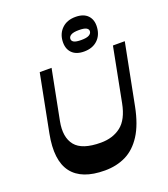

<svg xmlns="http://www.w3.org/2000/svg" viewBox="-174 -1109 1090 1245"><g transform="rotate(-20 370.5 -486.5)"><path d="M334 14Q174.3 14 108.5 -72.6Q42.8 -159.3 76.8 -335L153.8 -730H235.5L168.5 -387Q148 -281 195 -222.7Q242 -164.5 371.2 -164.5Q454.2 -164.5 510.2 -208.2Q566.3 -252 586.8 -357.7L659 -730H740.7L658.7 -310.5Q635.5 -192 589.6 -120.6Q543.7 -49.2 479.4 -17.6Q415 14 334 14ZM471 -757Q415.8 -757 387 -787.3Q358.3 -817.5 362 -870.2Q365.8 -922 400.9 -954.7Q436 -987.5 493.5 -987.5Q549.5 -987.5 577.9 -957.4Q606.2 -927.2 602.5 -876.8Q598.7 -821.8 563.6 -789.4Q528.5 -757 471 -757ZM479.2 -833.5Q516.2 -833.5 532.9 -843.1Q549.5 -852.7 550.3 -868.3Q551 -882.8 536 -891.1Q521 -899.5 484.7 -899.5Q448.3 -899.5 431.6 -890.1Q415 -880.8 414.2 -865.2Q413.5 -850 428.4 -841.7Q443.3 -833.5 479.2 -833.5Z"/></g></svg>

Font: Savate ExtraLight
Style: Italic
Weight: 200
Italic angle: -11°
Designer: Max Esnée
Foundry: Plomb Type
Version: Version 2.000